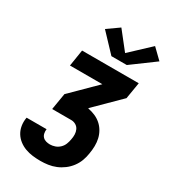

<svg xmlns="http://www.w3.org/2000/svg" viewBox="-235 -1101 1069 1212"><g transform="rotate(30 300.0 -495.0)"><path d="M262 0Q233 0 204.5 -3.5Q176 -7 150.5 -16.5Q125 -26 103.5 -42.5Q82 -59 68 -82Q54 -105 49.5 -133Q45 -161 50 -190Q50 -191 50.5 -192Q51 -193 51 -193H196Q196 -193 196 -192.5Q196 -192 196 -192Q194 -177 197 -162.5Q200 -148 209.5 -138Q219 -128 233 -124Q247 -120 262 -120Q280 -120 298.5 -126.5Q317 -133 331.5 -147Q346 -161 353 -179Q360 -197 363 -215Q367 -234 366.5 -252.5Q366 -271 358.5 -287Q351 -303 335.5 -312Q320 -321 302 -321H163L183 -441L359 -615H123L142 -735H555L535 -615L359 -441V-438Q386 -433 410.5 -422.5Q435 -412 454.5 -395Q474 -378 487.5 -355Q501 -332 507 -306Q513 -280 512.5 -252Q512 -224 507 -196Q503 -168 493 -141Q483 -114 465 -90Q447 -66 423 -48Q399 -30 372 -19Q345 -8 317 -4Q289 0 262 0ZM320 -797 199 -925 284 -985 385 -857 527 -990 599 -920 432 -797Z"/></g></svg>

Font: Iosevka SS04 Heavy Extended
Style: Italic
Weight: 900
Width: 7
Italic angle: -9°
Monospace: yes
Designer: Belleve Invis
Foundry: Belleve Invis
Version: Version 19.0.0; ttfautohint (v1.8.4)